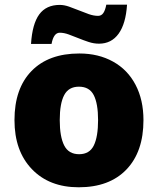

<svg xmlns="http://www.w3.org/2000/svg" viewBox="-20 -792 677 822"><path d="M594.2 -277.8Q594.2 -142.1 521.2 -66.2Q448.2 9.8 316.9 9.8Q190.9 9.8 116.5 -67.9Q42 -145.5 42 -277.8Q42 -413.1 115 -488Q188 -563 319.8 -563Q401.4 -563 463.9 -528.3Q526.4 -493.7 560.3 -429Q594.2 -364.3 594.2 -277.8ZM235.8 -277.8Q235.8 -206.5 254.9 -169.2Q273.9 -131.8 318.8 -131.8Q363.3 -131.8 381.6 -169.2Q399.9 -206.5 399.9 -277.8Q399.9 -348.6 381.3 -384.8Q362.8 -420.9 317.9 -420.9Q273.9 -420.9 254.9 -385Q235.8 -349.1 235.8 -277.8ZM403.8 -605Q381.8 -605 359.6 -612.3Q337.4 -619.6 315.9 -628.4Q294.4 -637.2 274.2 -644.5Q253.9 -651.9 235.8 -651.9Q209.5 -651.9 200.7 -604H112.8Q118.2 -689.5 147.9 -730.2Q177.7 -771 235.8 -771Q254.4 -771 275.4 -763.7Q296.4 -756.3 317.9 -747.6Q339.4 -738.8 360.4 -731.4Q381.3 -724.1 399.9 -724.1Q414.1 -724.1 422.4 -736.3Q430.7 -748.5 435.1 -772H523.9Q518.6 -690.4 487.8 -647.7Q457 -605 403.8 -605Z"/></svg>

Font: Open Sans ExtBd
Style: Bold
Weight: 800
Foundry: Ascender Corporation
Version: Version 1.10